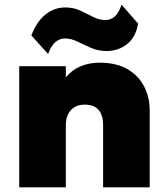

<svg xmlns="http://www.w3.org/2000/svg" viewBox="-20 -804 720 824"><path d="M62.5 0V-520H262.5V-472Q289.5 -504.5 326.8 -519.8Q364 -535 406.5 -535Q481.5 -535 529.2 -506Q577 -477 599.8 -430.5Q622.5 -384 622.5 -331V0H422.5V-268Q422.5 -309.5 403.2 -332.2Q384 -355 343.5 -355Q317.5 -355 299.5 -344Q281.5 -333 272 -313.2Q262.5 -293.5 262.5 -268V0ZM186.5 -572 114.5 -652Q137 -710.5 174.5 -741.2Q212 -772 260.5 -772Q296 -772 324.8 -758.5Q353.5 -745 379.5 -731.5Q405.5 -718 432.5 -718Q456 -718 473.2 -733.8Q490.5 -749.5 501.5 -784L572.5 -703Q563 -644.5 525.5 -614.8Q488 -585 437.5 -585Q401.5 -585 370.8 -598.5Q340 -612 312.5 -625.5Q285 -639 259.5 -639Q235.5 -639 217 -622.8Q198.5 -606.5 186.5 -572Z"/></svg>

Font: Geologica Black
Style: Regular
Weight: 900
Designer: Sindre Bremnes, Frode Helland
Foundry: Monokrom Skriftforlag AS
Version: Version 1.010;gftools[0.9.28]